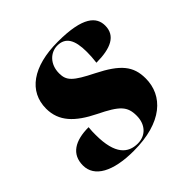

<svg xmlns="http://www.w3.org/2000/svg" viewBox="-149 -676 815 815"><g transform="rotate(-45 258.5 -268.0)"><path d="M207 10C379 10 461 -69 461 -172C461 -246 426 -288 325 -339C235 -384 216 -403 216 -447C216 -502 253 -536 294 -536C343 -536 364 -501 364 -428C364 -410 363 -390 360 -367C446 -367 498 -391 498 -452C498 -503 459 -546 307 -546C157 -546 71 -483 71 -380C71 -304 119 -255 208 -211C300 -166 322 -143 322 -87C322 -35 290 0 242 0C185 0 141 -35 141 -152C141 -165 141 -181 143 -197C61 -197 11 -166 11 -99C11 -30 83 10 207 10Z"/></g></svg>

Font: Noto Serif Display SemiCondensed Black
Style: Italic
Weight: 900
Width: 4
Italic angle: -12°
Designer: Monotype Design Team
Foundry: Monotype Imaging Inc.
Version: Version 2.009